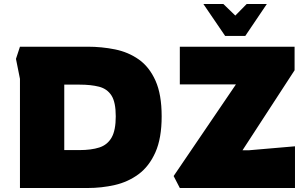

<svg xmlns="http://www.w3.org/2000/svg" viewBox="-20 -942 1528 962"><path d="M80 0V-547L60 -647L80 -708H419Q490 -708 556.5 -694.5Q623 -681 675.5 -644Q728 -607 759 -538Q790 -469 790 -359Q790 -249 758.5 -178.5Q727 -108 674 -69Q621 -30 555 -15Q489 0 419 0ZM302 -190H378Q437 -190 477.5 -203Q518 -216 539 -252.5Q560 -289 560 -359Q560 -430 538.5 -463.5Q517 -497 476.5 -507.5Q436 -518 378 -518H302ZM881 0 850 -60 1162 -519H881V-708H1456V-590L1195 -189H1226L1458 -209V0ZM999 -922 1108 -762H1209L1317 -922H1216L1159 -864L1099 -922Z"/></svg>

Font: Rowdies
Style: Bold
Weight: 700
Designer: Jaikishan Patel
Version: Version 1.000; ttfautohint (v1.8.3)